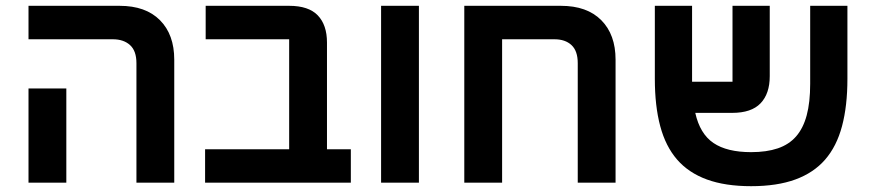

<svg xmlns="http://www.w3.org/2000/svg" viewBox="-20 -628 2996 660"><path d="M449 -411Q449 -453 427 -473Q405 -493 368 -493H78V-608H391Q481 -608 530 -558.5Q579 -509 579 -423V0H449ZM78 -324H208V0H78Z M685 -115H974V-493H687V-608H974Q1041 -608 1072.5 -575Q1104 -542 1104 -482V-115H1186V0H685Z M1290 -608H1420V0H1290Z M1576 -608H1908Q1998 -608 2047 -558.5Q2096 -509 2096 -423V0H1966V-411Q1966 -453 1944.5 -473Q1923 -493 1886 -493H1706V0H1576Z M2562 12Q2473 12 2410 -11Q2347 -34 2307.5 -79.5Q2268 -125 2249.5 -194.5Q2231 -264 2231 -357V-608H2359V-347H2498V-608H2626V-366Q2626 -306 2594.5 -273Q2563 -240 2497 -240H2370Q2386 -168 2432.5 -136.5Q2479 -105 2562 -105Q2615 -105 2653.5 -118Q2692 -131 2716.5 -159Q2741 -187 2753 -231.5Q2765 -276 2765 -340V-608H2893V-357Q2893 -264 2874.5 -194.5Q2856 -125 2816.5 -79.5Q2777 -34 2714 -11Q2651 12 2562 12Z"/></svg>

Font: IBM Plex Sans Hebrew SemiBold
Style: Regular
Weight: 600
Designer: Mike Abbink, Paul van der Laan, Pieter van Rosmalen, Yanek Iontef
Foundry: Bold Monday
Version: Version 1.2